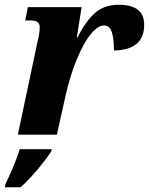

<svg xmlns="http://www.w3.org/2000/svg" viewBox="-43 -566 626 807"><path d="M115 -392Q119 -408 121.5 -423Q124 -438 124 -452Q124 -480 87 -480H63L74 -536H300L280 -409H283Q319 -480 358 -513Q397 -546 456 -546Q563 -546 563 -462Q563 -407 529.5 -380.5Q496 -354 436 -354Q436 -403 427 -431Q418 -459 394 -459Q373 -459 350 -435.5Q327 -412 305.5 -371.5Q284 -331 265.5 -279Q247 -227 234 -170L196 0H32ZM-20 208Q-4 174 12.5 135.5Q29 97 40 61H175L172 71Q152 102 116.5 144.5Q81 187 44 221H-23Z"/></svg>

Font: Noto Serif SemiCondensed ExtraBold
Style: Italic
Weight: 800
Width: 4
Italic angle: -12°
Designer: Monotype Design Team
Foundry: Monotype Imaging Inc.
Version: Version 2.014; ttfautohint (v1.8.4.7-5d5b)